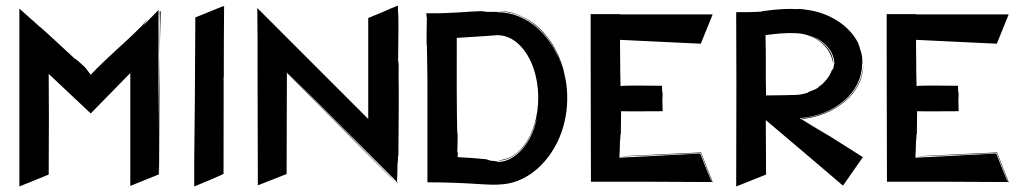

<svg xmlns="http://www.w3.org/2000/svg" viewBox="-20 -654 3701 694"><path d="M553 -615 554 -619 499 -563C495 -559 511 -581 514 -585C501 -570 492 -560 490 -557C490 -558 491 -559 492 -560L487 -555C421 -489 372 -451 308 -384L288 -410L262 -434C252 -442 253 -440 249 -443C209 -480 122 -561 124 -557C93 -585 91 -586 50 -623V20L156 -23C157 -238 157 -236 156 -387L308 -244L451 -390V18L555 -24L557 -454C555 -361 553 -250 553 -160ZM557 -613 558 -573 557 -454 561 -612C560 -613 557 -614 557 -613ZM561 -613V-612C562 -612 562 -612 561 -613ZM553 -89V-51V-136ZM554 -26V-59L555 -26Z M790 -28C789 -29 784 -28 782 -27L788 -30V-37C788 -292 789 -369 788 -377C788 -376 789 -375 789 -374V-433C789 -437 789 -551 790 -625V-632C785 -631 784 -630 783 -630H782C774 -626 695 -595 686 -591C686 -479 683 -104 682 -68V20C688 17 797 -26 790 -28Z M1421 -419C1420 -431 1420 -430 1419 -435C1420 -490 1421 -608 1419 -605L1418 -634C1367 -613 1400 -625 1311 -589V-224L910 -625L911 -503V-383L912 16L1016 -25L1017 -391C1421 18 1411 6 1411 6C1405 -2 1264 -143 1225 -183L1020 -389L1015 -393V-394L1020 -389C1163 -246 1153 -255 1015 -396C1437 25 1411 0 1414 3C1410 1 1416 7 1418 9L1415 2C1416 -8 1417 -53 1417 -74C1417 -79 1417 -67 1418 -61C1418 -91 1419 -93 1419 -81V-95L1420 -88C1423 -421 1420 -304 1421 -419Z M1876 -590C1833 -611 1808 -614 1778 -614C1830 -611 1876 -597 1921 -557C1934 -546 1945 -534 1956 -521C1967 -507 1977 -491 1987 -473C1986 -474 1986 -476 1985 -476C1985 -476 1986 -476 1986 -475L1989 -469C1992 -463 1995 -458 1997 -453L1991 -465C1997 -452 2007 -428 2014 -403C1981 -518 1891 -610 1777 -610C1784 -612 1767 -611 1759 -611C1723 -611 1728 -611 1739 -613C1728 -613 1716 -612 1727 -614C1721 -613 1722 -613 1719 -613L1723 -614C1659 -612 1618 -605 1521 -606C1521 -605 1522 -597 1522 -593C1522 -591 1523 -591 1523 -589C1522 -557 1521 -487 1523 -489C1523 -463 1524 -457 1524 -430C1525 -394 1525 -348 1525 -303V5C1687 5 1743 18 1798 12C1844 8 1891 -13 1933 -54C2093 -213 2043 -505 1876 -590ZM1778 -69C1783 -71 1763 -72 1747 -74C1745 -74 1750 -75 1752 -75C1740 -76 1739 -77 1744 -77H1739L1741 -78C1711 -81 1677 -84 1647 -85C1647 -86 1635 -86 1635 -86C1634 -86 1634 -87 1635 -99C1634 -104 1634 -103 1633 -105C1634 -127 1635 -175 1633 -174C1633 -174 1630 -216 1631 -517C1717 -522 1779 -527 1779 -527H1780C1801 -526 1821 -520 1842 -505C1938 -433 1953 -240 1878 -134C1847 -90 1814 -77 1778 -74C1787 -74 1792 -73 1807 -77C1877 -99 1914 -181 1924 -256C1920 -226 1912 -196 1899 -167C1907 -184 1914 -204 1921 -228C1897 -115 1826 -66 1778 -69ZM1987 -473C1988 -471 1989 -468 1991 -465C1990 -467 1990 -468 1989 -469C1988 -470 1988 -472 1987 -473ZM2018 -393C2021 -379 2023 -367 2025 -352C2020 -386 2013 -411 2018 -393ZM2027 -336V-340ZM1926 -273V-274C1926 -274 1926 -273 1926 -272Z M2219 -88C2282 -90 2439 -98 2513 -101L2554 3C2537 -40 2536 -42 2553 2L2551 1L2511 -99L2219 -84V-88C2220 -101 2221 -136 2221 -154C2221 -158 2221 -147 2222 -143C2222 -170 2223 -171 2223 -160V-173L2224 -166L2225 -252C2232 -251 2368 -252 2375 -252C2374 -321 2374 -272 2375 -313C2374 -334 2373 -311 2373 -344C2362 -344 2224 -346 2228 -343H2223C2222 -423 2222 -333 2221 -510L2513 -496C2528 -532 2542 -568 2556 -602H2222V-603H2115V-528V-454C2115 -284 2116 -147 2116 3H2346C2421 3 2491 4 2556 4L2514 -103C2222 -89 2268 -92 2219 -88Z M2881 -222 2964 -168 2871 -227C2997 -236 3096 -320 3096 -422C3097 -416 3097 -424 3097 -436C3097 -453 3092 -468 3089 -476C3086 -487 3088 -482 3084 -490C3083 -492 3085 -490 3087 -486L3082 -496L3085 -492C3054 -560 2981 -605 2906 -617C2863 -624 2869 -621 2861 -621C2807 -625 2728 -613 2731 -612C2715 -610 2658 -610 2641 -610C2642 -388 2642 -363 2641 20L2749 -23L2748 -220C2749 -220 3026 16 3027 17L3099 -86L2906 -208C3064 -108 2910 -203 2881 -222ZM2748 -374C2749 -439 2747 -527 2747 -527C2783 -532 2821 -536 2859 -534C2921 -531 2978 -491 2990 -432L2992 -422C2994 -476 2941 -520 2882 -532C2872 -534 2911 -529 2944 -506C2934 -513 2922 -520 2909 -525C2957 -509 2996 -470 2996 -422C2994 -425 2995 -414 2991 -403C2991 -402 2991 -405 2990 -406C2990 -404 2988 -397 2988 -402L2987 -399V-401C2980 -378 2957 -351 2939 -340C2937 -338 2938 -338 2937 -337C2935 -336 2928 -331 2914 -326C2905 -323 2899 -320 2900 -319C2865 -309 2875 -311 2749 -309ZM3100 -421C3096 -308 2988 -236 2877 -226L2880 -224C2989 -234 3102 -311 3100 -421ZM2881 -222 2876 -225ZM2880 -224 2906 -208C2898 -213 2889 -218 2880 -224Z M3289 -88C3352 -90 3509 -98 3583 -101L3624 3C3607 -40 3606 -42 3623 2L3621 1L3581 -99L3289 -84V-88C3290 -101 3291 -136 3291 -154C3291 -158 3291 -147 3292 -143C3292 -170 3293 -171 3293 -160V-173L3294 -166L3295 -252C3302 -251 3438 -252 3445 -252C3444 -321 3444 -272 3445 -313C3444 -334 3443 -311 3443 -344C3432 -344 3294 -346 3298 -343H3293C3292 -423 3292 -333 3291 -510L3583 -496C3598 -532 3612 -568 3626 -602H3292V-603H3185V-528V-454C3185 -284 3186 -147 3186 3H3416C3491 3 3561 4 3626 4L3584 -103C3292 -89 3338 -92 3289 -88Z"/></svg>

Font: HIVNotRetro
Style: Regular
Weight: 400
Designer: Feorag
Foundry: Feorag
Version: Version 1.000;PS 001.000;hotconv 1.0.88;makeotf.lib2.5.64775